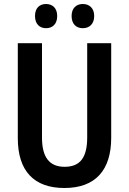

<svg xmlns="http://www.w3.org/2000/svg" viewBox="-20 -930 645 960"><path d="M155 -850C155 -810 178 -789 210 -789C243 -789 266 -810 266 -850C266 -889 243 -910 210 -910C178 -910 155 -890 155 -850ZM338 -850C338 -810 361 -789 394 -789C427 -789 451 -810 451 -850C451 -889 427 -910 394 -910C362 -910 338 -890 338 -850ZM536 -241V-714H416V-243C416 -141 380 -96 303 -96C229 -96 190 -141 190 -242V-714H69V-239C69 -75 150 10 302 10C457 10 536 -79 536 -241Z"/></svg>

Font: Noto Sans Ethiopic Cond SemBd
Style: Regular
Weight: 600
Width: 3
Designer: Monotype Design Team
Foundry: Monotype Imaging Inc.
Version: Version 2.102